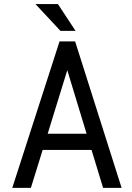

<svg xmlns="http://www.w3.org/2000/svg" viewBox="-20 -912 640 932"><path d="M424.3 -184.1 480.5 0H570.3L344.7 -710.9H269L39.6 0H129.9L187 -184.1ZM211.4 -262.7 306.6 -571.3 400.4 -262.7ZM346.7 -762.2 261.2 -892.1H152.3L273.4 -762.2Z"/></svg>

Font: RobotoMono Nerd Font
Style: Regular
Weight: 400
Monospace: yes
Designer: Google
Version: Version 3.000;Nerd Fonts 3.2.1